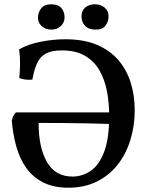

<svg xmlns="http://www.w3.org/2000/svg" viewBox="-20 -868 683 895"><path d="M299 7Q230 7 181.5 -17.5Q133 -42 102.5 -85Q72 -128 56 -185Q40 -242 35 -306Q40 -329 54 -344H502V-290Q443 -292 385.5 -293Q328 -294 272 -294.5Q216 -295 160 -295Q160 -180 199 -112.5Q238 -45 318 -45Q363 -45 402 -71Q441 -97 465 -159Q489 -221 489 -326Q489 -386 479 -440.5Q469 -495 444.5 -538.5Q420 -582 377 -607.5Q334 -633 268 -633Q221 -633 194 -618.5Q167 -604 153 -573.5Q139 -543 131 -497Q115 -495 99.5 -497Q84 -499 70 -504Q73 -537 73.5 -570.5Q74 -604 69 -638Q111 -662 170 -673.5Q229 -685 284 -685Q371 -685 432 -659Q493 -633 532 -587.5Q571 -542 589.5 -482Q608 -422 608 -354Q608 -282 588 -216.5Q568 -151 529 -101Q490 -51 432 -22Q374 7 299 7ZM426 -730Q393 -730 376.5 -747.5Q360 -765 360 -792Q360 -818 377.5 -833Q395 -848 422 -848Q450 -848 468 -832.5Q486 -817 486 -792Q486 -769 472.5 -749.5Q459 -730 426 -730ZM220 -730Q192 -730 174.5 -746Q157 -762 157 -785Q157 -809 171.5 -828.5Q186 -848 218 -848Q251 -848 266 -830.5Q281 -813 281 -787Q281 -763 263.5 -746.5Q246 -730 220 -730Z"/></svg>

Font: Vollkorn Medium
Style: Regular
Weight: 500
Designer: Friedrich Althausen
Foundry: Friedrich Althausen
Version: Version 5.000